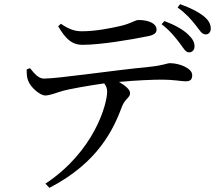

<svg xmlns="http://www.w3.org/2000/svg" viewBox="-20 -830 1040 921"><path d="M259 -704C293 -647 322 -615 376 -615C463 -615 610 -640 688 -656C720 -662 731 -672 731 -688C731 -717 694 -734 645 -734C626 -734 613 -718 556 -705C508 -694 437 -680 373 -680C340 -680 311 -689 272 -716ZM108 -497C108 -475 109 -457 115 -443C125 -413 172 -371 198 -372C223 -373 252 -386 284 -395C315 -403 401 -419 480 -430C490 -417 494 -404 494 -391C494 -330 432 -104 198 51L217 71C452 -50 526 -213 566 -321C580 -356 604 -362 604 -383C604 -401 580 -420 551 -437C636 -445 715 -448 759 -448C810 -448 852 -440 870 -440C894 -440 902 -449 902 -470C902 -502 842 -527 795 -527C781 -527 764 -516 694 -509C525 -493 259 -453 191 -453C164 -453 145 -477 124 -503ZM755 -714C798 -681 822 -649 842 -623C861 -598 870 -579 886 -579C901 -578 913 -590 913 -606C914 -627 904 -644 882 -665C857 -689 817 -711 769 -729ZM832 -794C874 -764 897 -736 918 -710C938 -685 947 -666 965 -665C982 -664 991 -677 991 -693C991 -715 980 -735 954 -755C929 -774 894 -792 844 -810Z"/></svg>

Font: Source Han Serif JP Medium
Style: Regular
Weight: 500
Designer: Ryoko NISHIZUKA 西塚涼子 (kana & ideographs); Frank Grießhammer (Latin, Greek & Cyrillic); Wenlong ZHANG 张文龙 (bopomofo); San
Foundry: Adobe Systems Incorporated
Version: Version 1.001;PS 1.001;hotconv 16.6.54;makeotf.lib2.5.65590